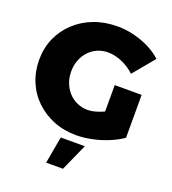

<svg xmlns="http://www.w3.org/2000/svg" viewBox="-166 -837 1073 1200"><g transform="rotate(20 370.0 -237.5)"><path d="M588 -464Q552 -499 503.5 -520Q455 -541 409 -541Q371 -541 338.5 -526.5Q306 -512 282.5 -486.5Q259 -461 245.5 -426.5Q232 -392 232 -351Q232 -310 245.5 -275Q259 -240 283 -214Q307 -188 340 -173.5Q373 -159 411 -159Q446 -159 492.5 -177Q539 -195 578 -224L696 -78Q658 -51 607 -30Q556 -9 501 2.5Q446 14 396 14Q315 14 246.5 -13.5Q178 -41 126.5 -90Q75 -139 47 -206Q19 -273 19 -351Q19 -429 48 -495Q77 -561 130 -610.5Q183 -660 254 -687Q325 -714 410 -714Q464 -714 518 -701Q572 -688 620.5 -664Q669 -640 706 -606ZM517 -363H696V-78H517ZM312 60H472L392 239H280Z"/></g></svg>

Font: Alexandria ExtraBold
Style: Regular
Weight: 800
Designer: Mohamed Gaber
Foundry: Kief Type Foundry
Version: Version 5.100